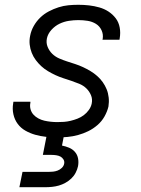

<svg xmlns="http://www.w3.org/2000/svg" viewBox="-20 -562 590 802"><path d="M219 12Q195 12 172 9.5Q149 7 127.5 1Q106 -5 86.5 -16Q67 -27 54 -44.5Q41 -62 36 -84.5Q31 -107 35 -130L36 -137H107V-133Q104 -119 107.5 -106Q111 -93 119.5 -83.5Q128 -74 140 -67.5Q152 -61 165 -58Q178 -55 192 -53.5Q206 -52 220 -52Q234 -52 247.5 -53Q261 -54 275.5 -57.5Q290 -61 304 -66.5Q318 -72 330 -81Q342 -90 351 -102.5Q360 -115 363 -129Q367 -148 360 -164.5Q353 -181 340.5 -193Q328 -205 311 -212Q294 -219 277.5 -224.5Q261 -230 244 -235.5Q227 -241 211 -248.5Q195 -256 180 -265Q165 -274 152.5 -285.5Q140 -297 129.5 -311Q119 -325 112.5 -341.5Q106 -358 104 -376Q102 -394 106 -413Q110 -434 121 -453.5Q132 -473 148 -488.5Q164 -504 184 -514.5Q204 -525 224.5 -531.5Q245 -538 265.5 -540Q286 -542 307 -542Q330 -542 352 -539.5Q374 -537 395 -531Q416 -525 433.5 -513.5Q451 -502 463.5 -485.5Q476 -469 480 -447Q484 -425 480 -402L479 -396H408L409 -400Q412 -419 404 -436Q396 -453 380.5 -462.5Q365 -472 346 -475Q327 -478 307 -478Q288 -478 268 -475Q248 -472 229 -463Q210 -454 195 -437.5Q180 -421 176 -402Q172 -383 179 -366Q186 -349 198.5 -337Q211 -325 227 -318Q243 -311 260 -305.5Q277 -300 294 -294.5Q311 -289 327 -281.5Q343 -274 358 -265Q373 -256 386 -244.5Q399 -233 409 -219Q419 -205 425.5 -189Q432 -173 434 -154.5Q436 -136 433 -117Q428 -96 416.5 -75.5Q405 -55 387 -39.5Q369 -24 348.5 -14Q328 -4 306 2Q284 8 262.5 10Q241 12 219 12ZM61 220 74 156H182Q192 156 201.5 155Q211 154 220.5 150.5Q230 147 238 139.5Q246 132 248 122Q250 112 245 104Q240 96 232.5 92Q225 88 215 86.5Q205 85 195 85H159L186 -52H258L239 46Q254 49 268.5 55Q283 61 293 72.5Q303 84 306 99.5Q309 115 306 132Q303 146 296 159.5Q289 173 278 183.5Q267 194 253.5 201.5Q240 209 226 213Q212 217 197.5 218.5Q183 220 169 220Z"/></svg>

Font: Lode
Style: Italic
Weight: 400
Italic angle: -11°
Monospace: yes
Designer: Belleve Invis
Foundry: Belleve Invis
Version: Version 29.2.0; ttfautohint (v1.8.3)